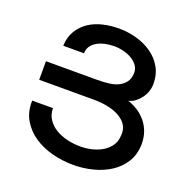

<svg xmlns="http://www.w3.org/2000/svg" viewBox="-137 -911 1034 1050"><g transform="rotate(20 379.5 -385.5)"><path d="M562 -425Q605 -410 634 -387.5Q663 -365 680.5 -338Q698 -311 705.5 -281.5Q713 -252 712 -222Q710 -164 683 -121Q656 -78 612.5 -49.5Q569 -21 513 -6.5Q457 8 399 8Q336 8 276 -7.5Q216 -23 169 -54.5Q122 -86 94 -133.5Q66 -181 68 -246H189Q189 -209 207.5 -181.5Q226 -154 255.5 -136Q285 -118 323 -109Q361 -100 400 -100Q436 -100 469.5 -108.5Q503 -117 529.5 -133.5Q556 -150 572.5 -174.5Q589 -199 590 -232Q597 -293 540 -329.5Q483 -366 378 -366H65V-474H363Q400 -474 431.5 -478Q463 -482 486 -493.5Q509 -505 523.5 -524Q538 -543 540 -573Q542 -598 529.5 -617.5Q517 -637 495.5 -650.5Q474 -664 446 -671.5Q418 -679 389 -679Q362 -679 336.5 -673.5Q311 -668 290.5 -656.5Q270 -645 258 -627.5Q246 -610 246 -586H125Q127 -637 149.5 -674Q172 -711 207.5 -734.5Q243 -758 288 -768.5Q333 -779 381 -779Q433 -779 483 -765Q533 -751 572.5 -723.5Q612 -696 636 -654.5Q660 -613 660 -557Q660 -536 652.5 -514Q645 -492 631.5 -474Q618 -456 600.5 -442.5Q583 -429 562 -425Z"/></g></svg>

Font: Montserrat_am3
Style: Regular
Weight: 400
Designer: Julieta Ulanovsky
Foundry: Julieta Ulanovsky, Armenina letters added by Vahan Hovhannisyan
Version: Version 2.001